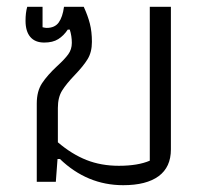

<svg xmlns="http://www.w3.org/2000/svg" viewBox="-20 -534 602 564"><path d="M156 -67H149L144 0H88V-230Q88 -266 103.5 -289.5Q119 -313 148 -340Q170 -360 180.5 -374.5Q191 -389 191 -408Q191 -428 185 -447H179Q167 -429 151 -419Q135 -409 110 -409Q83 -409 69 -425.5Q55 -442 55 -473Q55 -497 60 -514H105V-454Q113 -452 117 -452Q141 -452 152.5 -468Q164 -484 168 -514H226Q238 -488 244 -464.5Q250 -441 250 -411Q250 -381 237.5 -360.5Q225 -340 200 -314Q175 -288 162.5 -268Q150 -248 150 -217V-116Q191 -81 234 -64Q277 -47 329 -47Q385 -47 420 -62V-514H482V-95Q482 -43 446 -16.5Q410 10 342 10Q236 10 156 -67Z"/></svg>

Font: Athiti
Style: Regular
Weight: 400
Designer: CadsonDemak Team
Foundry: CadsonDemak
Version: Version 1.033